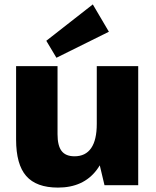

<svg xmlns="http://www.w3.org/2000/svg" viewBox="-20 -840 706 871"><path d="M241 -231Q241 -179 259.5 -155Q278 -131 318 -131Q368 -131 393.5 -168Q419 -205 419 -278L479 -359V-300Q479 -149 418.5 -69Q358 11 243 11Q145 11 99 -41.5Q53 -94 53 -207V-540H241ZM607 0H454L419 -147V-540H607ZM474 -696 236 -578 190 -655 401 -820Z"/></svg>

Font: Pathway Extreme SemiCondensed ExtraBold
Style: Regular
Weight: 800
Width: 4
Version: Version 1.001;gftools[0.9.26]